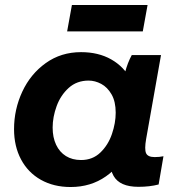

<svg xmlns="http://www.w3.org/2000/svg" viewBox="-20 -741 730 771"><path d="M426.2 -166.6 445.4 -165.2 477.2 -430.8Q479.4 -438.8 482.2 -450.2Q492.2 -489 509.2 -520H626.6L566.8 -182.8Q559.6 -141.4 566.6 -125.8Q573.6 -110.2 601.2 -110.2Q620.6 -110.2 636.4 -113.6L617 -0.2Q581 9.2 535.8 9.2Q461 9.2 436.1 -34.6Q411.2 -78.4 426.2 -166.6ZM532.8 -302.2Q532.8 -219 499.6 -147.3Q466.4 -75.6 405.4 -32.8Q344.4 10 263.6 10Q195.6 10 144.1 -19Q92.6 -48 64.5 -100.8Q36.4 -153.6 36.4 -222.2Q36.4 -301.8 69.5 -372.9Q102.6 -444 163.9 -487.8Q225.2 -531.6 305.4 -531.6Q375.4 -531.6 426.9 -502.3Q478.4 -473 505.6 -420.7Q532.8 -368.4 532.8 -302.2ZM191.4 -228.8Q191.4 -189.2 205.3 -159.7Q219.2 -130.2 244.8 -114.3Q270.4 -98.4 305.6 -98.4Q351.8 -98.4 383.1 -128.5Q414.4 -158.6 429.5 -202.9Q444.6 -247.2 444.6 -288.4Q444.6 -333.2 428 -362Q411.4 -390.8 386.5 -404.1Q361.6 -417.4 335.8 -417.4Q288.4 -417.4 255.9 -388Q223.4 -358.6 207.4 -314.8Q191.4 -271 191.4 -228.8ZM268.8 -721H572.6L553.4 -615H249.6Z"/></svg>

Font: Fixel Italic Variable 20240409 Display Thin
Style: Italic
Weight: 100
Italic angle: -10°
Designer: AlfaBravo + MacPaw
Foundry: Kyrylo Tkachov, Marchela Mozhyna, Serhii Makarenko, Maria Weinstein, Zakhar Kryvoshyya
Version: Version 1.211;Glyphs 3.2 (3225)